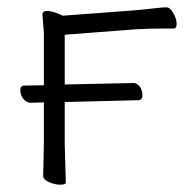

<svg xmlns="http://www.w3.org/2000/svg" viewBox="-20 -500 516 525"><path d="M63 -219Q54 -219 45 -228.5Q36 -238 35.5 -252Q35 -266 46 -266L100 -267V-410L96 -461Q96 -470 110 -470Q124 -470 150 -458L151 -457L351 -472Q375 -474 400 -477Q425 -480 435 -480Q445 -480 454 -464Q463 -448 463 -435Q463 -422 455 -422H432Q390 -422 352 -420L157 -405V-269L345 -273Q354 -273 361.5 -264Q369 -255 369.5 -240.5Q370 -226 358 -226L157 -221V-107L160 -1Q160 5 145 5Q130 5 114 -2Q98 -9 98 -19L100 -108V-220ZM96 -461Z"/></svg>

Font: LXGW WenKai Lite Light
Style: Regular
Weight: 300
Designer: LXGW / Fontworks Inc.
Foundry: LXGW / Fontworks Inc.
Version: Version 1.511; March 25, 2025